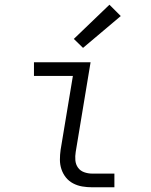

<svg xmlns="http://www.w3.org/2000/svg" viewBox="-20 -794 640 814"><path d="M371 0Q349 0 328.5 -3.5Q308 -7 290 -16.5Q272 -26 259.5 -41.5Q247 -57 240.5 -76.5Q234 -96 234 -117Q234 -138 237 -159L289 -472H124V-530H364L301 -150Q298 -132 299.5 -114.5Q301 -97 310.5 -83.5Q320 -70 336.5 -64Q353 -58 371 -58H465V0ZM332 -591 293 -629 444 -774 492 -726Z"/></svg>

Font: Iosevka Curly Slab LtExObl
Style: Regular
Weight: 300
Width: 7
Italic angle: -9°
Monospace: yes
Designer: Belleve Invis
Foundry: Belleve Invis
Version: Version 11.1.0; ttfautohint (v1.8.3)